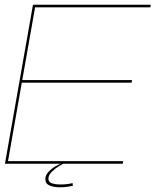

<svg xmlns="http://www.w3.org/2000/svg" viewBox="-20 -695 678 815"><path d="M1 0 120 -675H620L618 -664H129L74.5 -355H540.5L538.5 -344H72.5L14 -11H503L501 0ZM233.5 100Q208.5 100 190.5 92.5Q172.5 85 172.5 64.5Q172.5 48 186.8 33.5Q201 19 217 10Q233 1 238 0H248.5Q245 1.5 229.2 11Q213.5 20.5 199.5 34.5Q185.5 48.5 185.5 64Q185.5 78.5 200.8 83.2Q216 88 237.5 88Q267 88 288 82L289.5 93.5Q282 95.5 266.5 97.8Q251 100 233.5 100Z"/></svg>

Font: Anybody ExtraExpanded Thin
Style: Italic
Weight: 100
Width: 8
Italic angle: -10°
Designer: Tyler Finck
Foundry: Etcetera Type Company
Version: Version 1.010; ttfautohint (v1.8.3) -l 8 -r 50 -G 200 -x 14 